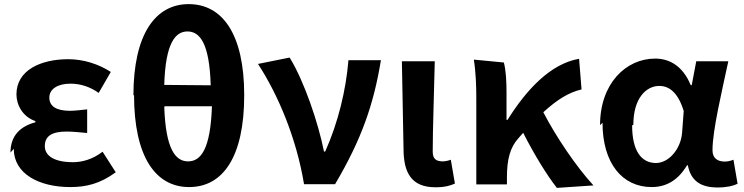

<svg xmlns="http://www.w3.org/2000/svg" viewBox="-20 -854 3621 934"><path d="M47 -130C47 -9 169 56 322 56C399 56 467 40 543 -16L479 -116C430 -78 378 -65 335 -65C246 -65 198 -95 198 -143C198 -192 232 -214 304 -214C336 -214 370 -210 404 -207V-322C375 -319 345 -315 320 -315C253 -315 220 -338 220 -379C220 -422 262 -447 323 -447C371 -447 418 -432 460 -402L519 -504C459 -543 385 -566 312 -566C179 -566 60 -513 60 -395C60 -344 90 -286 152 -265V-259C80 -240 31 -195 31 -112Z M632 -393C632 -89 738 56 900 56C1063 56 1168 -88 1168 -391C1168 -688 1062 -834 898 -834C736 -834 629 -688 629 -389ZM783 -337H1011C1004 -128 957 -69 895 -69C834 -69 786 -127 779 -335ZM779 -441C785 -645 833 -701 892 -701C952 -701 999 -644 1005 -439Z M1235 -543C1333 -393 1422 -182 1459 42H1610C1740 -178 1798 -348 1833 -561H1675C1663 -415 1625 -258 1562 -117H1556C1529 -254 1460 -459 1389 -574Z M1943 -131C1943 -17 1979 57 2098 57C2145 57 2170 49 2193 39L2173 -77C2160 -72 2145 -69 2135 -69C2102 -69 2085 -80 2085 -117C2085 -230 2092 -409 2095 -556H1935Z M2285 -564C2295 -502 2297 -430 2297 -382V43H2446V9C2446 -78 2461 -138 2504 -184L2525 -208C2580 -100 2639 -4 2689 60L2867 48C2783 -43 2684 -190 2623 -308C2691 -370 2746 -404 2809 -419L2797 -568C2658 -544 2541 -418 2449 -271H2444V-403C2444 -459 2441 -513 2431 -550Z M2911 -257C2911 -60 3007 56 3150 56C3223 56 3280 21 3322 -50H3326C3341 27 3390 58 3471 58C3516 58 3548 50 3568 40L3548 -77C3533 -71 3518 -68 3506 -68C3471 -68 3446 -84 3446 -123C3446 -220 3492 -411 3523 -556H3367L3345 -440H3340C3302 -532 3238 -569 3167 -569C3026 -569 2899 -449 2899 -245ZM3061 -247C3061 -377 3124 -436 3187 -436C3237 -436 3279 -402 3306 -314L3298 -207C3291 -127 3232 -61 3171 -61C3100 -61 3055 -120 3055 -244Z"/></svg>

Font: GenEiGothic-pro-Regular
Style: Bold
Weight: 700
Designer: Ryoko NISHIZUKA (kana & ideographs); Paul D. Hunt (Latin, Greek & Cyrillic); Wenlong ZHANG (bopomofo); Sandoll Communica
Foundry: Adobe Systems Incorporated; o_tamon
Version: Version 1.000.140830